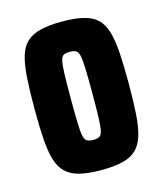

<svg xmlns="http://www.w3.org/2000/svg" viewBox="-86 -583 558 657"><g transform="rotate(-15 193.0 -255.0)"><path d="M193 8Q148 8 117.5 0.5Q87 -7 68.5 -24.5Q50 -42 41 -72Q32 -102 29 -147Q26 -192 26 -255Q26 -318 29 -363.5Q32 -409 41 -439Q50 -469 68.5 -486Q87 -503 117.5 -510.5Q148 -518 194 -518Q239 -518 269.5 -510.5Q300 -503 318 -486Q336 -469 345 -439Q354 -409 357 -363.5Q360 -318 360 -255Q360 -192 357 -147Q354 -102 345 -72Q336 -42 318 -24.5Q300 -7 269.5 0.5Q239 8 193 8ZM193 -99Q207 -99 214.5 -103Q222 -107 225.5 -121.5Q229 -136 230 -168Q231 -200 231 -255Q231 -310 230 -342Q229 -374 225.5 -388.5Q222 -403 214 -407Q206 -411 193 -411Q180 -411 172 -407.5Q164 -404 160.5 -389Q157 -374 156 -342Q155 -310 155 -255Q155 -200 156 -168Q157 -136 160.5 -121.5Q164 -107 172 -103Q180 -99 193 -99Z"/></g></svg>

Font: Saira ExtraCondensed ExtraBold
Style: Regular
Weight: 800
Width: 2
Designer: Hector Gatti with collaboration of the Omnibus-Type team
Foundry: Omnibus-Type
Version: Version 1.101